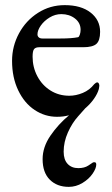

<svg xmlns="http://www.w3.org/2000/svg" viewBox="-20 -441 435 748"><path d="M146 179Q146 132 176.5 87.5Q207 43 249 8Q228 14 202 14Q155 14 115 -12.5Q75 -39 51 -89Q27 -139 27 -204Q27 -261 54 -311Q81 -361 128 -391Q175 -421 232 -421Q296 -421 333 -392Q370 -363 370 -317Q370 -283 355.5 -270Q341 -257 304 -257H133Q119 -257 113 -250Q107 -243 107 -220Q107 -179 125.5 -144Q144 -109 176.5 -88.5Q209 -68 250 -68Q276 -68 302.5 -79Q329 -90 347 -113Q354 -120 359 -120Q365 -120 367 -109Q367 -104 365 -94Q360 -76 346 -56Q332 -36 312 -19Q308 -14 284.5 12Q261 38 244.5 75Q228 112 228 150Q228 181 243.5 197.5Q259 214 285 214Q309 214 324 204Q339 194 342 192Q344 191 348 191Q355 191 355 200Q355 215 340.5 236Q326 257 301 272Q276 287 248 287Q202 287 174 259Q146 231 146 179ZM215 -291Q259 -291 284 -296Q288 -297 291 -306Q294 -315 294 -325Q294 -352 272 -369Q250 -386 219 -386Q195 -386 173.5 -373Q152 -360 139 -341.5Q126 -323 126 -307Q126 -300 131 -295.5Q136 -291 145 -291Z"/></svg>

Font: EB Garamond Medium
Style: Regular
Weight: 500
Designer: Georg Duffner and Octavio Pardo
Foundry: Georg Duffner
Version: Version 1.000